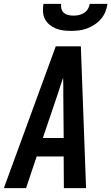

<svg xmlns="http://www.w3.org/2000/svg" viewBox="-39 -975 577 995"><path d="M-19 0 250 -735H380L407 0H292L291 -164H151L96 0ZM291 -260 289 -490Q289 -510 289 -530.5Q289 -551 288 -572Q281 -551 274 -530.5Q267 -510 261 -490L183 -260ZM329 -815Q308 -815 288 -817.5Q268 -820 250 -827.5Q232 -835 217 -847.5Q202 -860 193.5 -877Q185 -894 184 -914Q183 -934 186 -955H278Q276 -941 279.5 -928.5Q283 -916 292.5 -908Q302 -900 315 -897Q328 -894 342 -894Q356 -894 370 -897Q384 -900 396.5 -908Q409 -916 416.5 -928.5Q424 -941 426 -955H518Q515 -934 507 -914Q499 -894 484.5 -877Q470 -860 451 -847.5Q432 -835 412 -827.5Q392 -820 371 -817.5Q350 -815 329 -815Z"/></svg>

Font: Iosevka Oblique
Style: Bold
Weight: 700
Italic angle: -9°
Monospace: yes
Designer: Belleve Invis
Foundry: Belleve Invis
Version: Version 32.5.0; ttfautohint (v1.8.4)